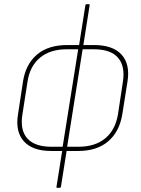

<svg xmlns="http://www.w3.org/2000/svg" viewBox="-20 -703 668 908"><path d="M222 11Q134 11 93 -34.5Q52 -80 65 -161L89 -319Q102 -400 155 -445Q208 -490 298 -490H424Q514 -490 555 -444.5Q596 -399 583 -318L558 -160Q544 -79 491 -34Q438 11 349 11ZM223 -9H351Q430 -9 478 -49Q526 -89 538 -163L561 -315Q573 -389 538.5 -429.5Q504 -470 424 -470H296Q217 -470 169 -430Q121 -390 110 -316L86 -162Q74 -87 109.5 -48Q145 -9 223 -9ZM250 185Q246 185 247 181L275 5V-1L351 -478L353 -483L384 -679Q385 -683 388 -683H400Q405 -683 404 -679L373 -482L372 -478L296 0V5L268 181Q267 185 263 185Z"/></svg>

Font: Sofia Sans Semi Condensed Thin
Style: Italic
Weight: 250
Italic angle: -9°
Version: Version 4.100